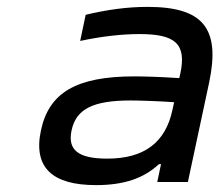

<svg xmlns="http://www.w3.org/2000/svg" viewBox="-20 -529 640 558"><path d="M409 -509C350 -509 292 -501 229 -486L213 -410C273 -423 334 -430 385 -430C488 -430 523 -403 504 -315L501 -302C440 -306 395 -307 370 -307C201 -307 122 -259 99 -150C76 -42 132 9 259 9C341 9 398 -11 442 -52H448L437 0H526L588 -290C621 -447 570 -509 409 -509ZM188 -150C201 -212 250 -237 360 -237C389 -237 441 -235 486 -232L481 -209C461 -115 399 -68 292 -68C207 -68 176 -93 188 -150Z"/></svg>

Font: LT Wave Mono
Style: Italic
Weight: 400
Designer: Daniel Lyons
Version: Version 2.5 (Glyphs App)